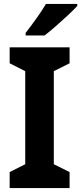

<svg xmlns="http://www.w3.org/2000/svg" viewBox="-20 -1020 412 974"><path d="M333 -66H29V-147L108 -187V-659L29 -699V-780H333V-699L253 -659V-187L333 -147ZM372 -990Q356 -972 326 -944Q296 -916 263.5 -887.5Q231 -859 206 -840H110V-853Q135 -885 164 -925.5Q193 -966 213 -1000H372Z"/></svg>

Font: Noto Sans Malayalam UI SemiCondensed
Style: Bold
Weight: 700
Width: 4
Designer: Jelle Bosma - Monotype Design Team
Foundry: Monotype Imaging Inc.
Version: Version 2.104; ttfautohint (v1.8.4.7-5d5b)